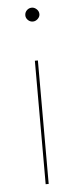

<svg xmlns="http://www.w3.org/2000/svg" viewBox="-52 -729 312 759"><g transform="rotate(-5 104.0 -350.0)"><path d="M110 -490V0H98V-490ZM132 -672Q132 -661.5 123.2 -653.2Q114.5 -645 104 -645Q92.5 -645 84.2 -653.2Q76 -661.5 76 -672Q76 -683.5 84.2 -691.8Q92.5 -700 104 -700Q114.5 -700 123.2 -691.8Q132 -683.5 132 -672Z"/></g></svg>

Font: Lato Hairline
Style: Regular
Weight: 100
Designer: Lukasz Dziedzic
Foundry: tyPoland Lukasz Dziedzic
Version: Version 2.007; 2014-02-27